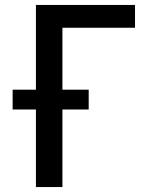

<svg xmlns="http://www.w3.org/2000/svg" viewBox="-20 -755 640 775"><path d="M125 0V-313H31V-393H125V-735H525V-643H232V-393H338V-313H232V0Z"/></svg>

Font: Iosevka Curly SmBdEx
Style: Regular
Weight: 600
Width: 7
Monospace: yes
Designer: Belleve Invis
Foundry: Belleve Invis
Version: Version 11.1.0; ttfautohint (v1.8.3)